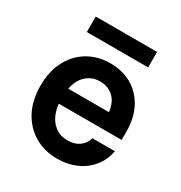

<svg xmlns="http://www.w3.org/2000/svg" viewBox="-161 -785 863 913"><g transform="rotate(30 271.0 -329.0)"><path d="M280.8 10Q210.8 10 156.2 -22.1Q101.7 -54.2 70.4 -112.9Q39.2 -171.7 39.2 -251.7Q39.2 -330.8 69.6 -388.8Q100 -446.7 153.3 -478.3Q206.7 -510 275.8 -510Q340.8 -510 391.7 -481.2Q442.5 -452.5 472.5 -397.5Q502.5 -342.5 502.5 -265V-220.8H157.5Q164.2 -159.2 197.1 -124.6Q230 -90 280 -90Q318.3 -90 343.8 -108.3Q369.2 -126.7 378.3 -158.3H501.7Q491.7 -105.8 460.4 -67.9Q429.2 -30 382.9 -10Q336.7 10 280.8 10ZM160.8 -305H384.2Q378.3 -356.7 348.8 -383.8Q319.2 -410.8 275.8 -410.8Q232.5 -410.8 201.7 -383.3Q170.8 -355.8 160.8 -305ZM102.5 -582.5V-667.5H439.2V-582.5Z"/></g></svg>

Font: Funnel Sans SemiBold
Style: Regular
Weight: 600
Designer: NORD ID, Kristian Moeller
Foundry: Dicotype
Version: Version 1.000